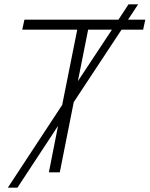

<svg xmlns="http://www.w3.org/2000/svg" viewBox="-20 -790 686 880"><path d="M16 70 265 -309 334 -654H82L92 -700H523L569 -770H613L567 -700H646L636 -654H537L318 -322L254 0H204L246 -213L60 70ZM337 -418 493 -654H384Z"/></svg>

Font: Montserrat Thin Light
Style: Italic
Weight: 300
Italic angle: -11.3°
Version: Version 9.000